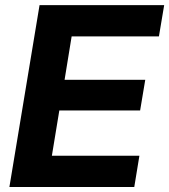

<svg xmlns="http://www.w3.org/2000/svg" viewBox="-20 -748 677 768"><path d="M17.6 0 138.2 -727.5H636.7L615.7 -602.5H266.6L238.3 -428.7H561L540.5 -306.2H217.3L187.5 -125H537.6L517.1 0Z"/></svg>

Font: Inter 20pt
Style: Bold Italic
Weight: 700
Italic angle: -9.3988°
Version: Version 4.001;git-66647c0bb